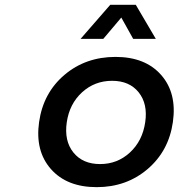

<svg xmlns="http://www.w3.org/2000/svg" viewBox="-20 -772 740 796"><path d="M142.1 -266.1Q159.2 -386.7 247.1 -461.4Q335 -536.1 459 -536.1Q582 -536.1 647.9 -461.4Q713.9 -386.7 696.8 -266.1Q679.7 -146 591.8 -71Q503.9 3.9 380.9 3.9Q257.3 3.9 191.2 -71Q125 -146 142.1 -266.1ZM256.8 -265.1Q245.6 -188 284.2 -139.9Q322.8 -91.8 395 -91.8Q466.8 -91.8 518.8 -139.9Q570.8 -188 582 -265.1Q593.3 -341.3 554.9 -389.2Q516.6 -437 444.8 -437Q372.6 -437 320.3 -389.4Q268.1 -341.8 256.8 -265.1ZM314 -610.8 437 -752H543L626 -610.8H532.2L482.9 -699.2L408.2 -610.8Z"/></svg>

Font: Trueno
Style: Italic
Weight: 400
Designer: Julieta Ulanovsky
Foundry: Julieta Ulanovsky
Version: Version 3.001b | FøM Fix